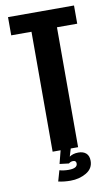

<svg xmlns="http://www.w3.org/2000/svg" viewBox="-92 -723 541 924"><g transform="rotate(-10 178.0 -261.0)"><path d="M115 0V-586H16V-675H338.5V-586H239.5V0ZM176 152.5Q143.5 152.5 116.5 146L131.5 93.5Q139 96 151 97.8Q163 99.5 176 99.5Q219 99.5 219 76Q219 61.5 204 61.5Q192 61.5 182.5 69.5L137.5 64L154 0H203.5L192 38Q199.5 32.5 210.5 29Q221.5 25.5 236 25.5Q260 25.5 273.8 38Q287.5 50.5 287.5 75Q287.5 112.5 253.5 132.5Q219.5 152.5 176 152.5Z"/></g></svg>

Font: Anybody Condensed SemiBold
Style: Regular
Weight: 600
Width: 3
Designer: Tyler Finck
Foundry: Etcetera Type Company
Version: Version 1.010; ttfautohint (v1.8.3) -l 8 -r 50 -G 200 -x 14 